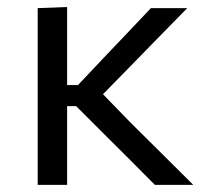

<svg xmlns="http://www.w3.org/2000/svg" viewBox="-20 -519 582 539"><path d="M85.8 0Q85.8 -55.3 85.8 -106.4Q85.8 -157.6 85.8 -218.8V-271.5Q85.8 -316 85.8 -353.2Q85.8 -390.3 85.8 -424.9Q85.8 -459.5 85.8 -496.2L168.4 -499.3Q168.4 -444.5 168.4 -391.5Q168.4 -338.4 168.4 -279.8V-205.9Q168.4 -150 168.4 -101.4Q168.4 -52.8 168.4 0ZM414.8 0Q381.3 -34 347.3 -67.9Q313.2 -101.8 279.4 -135.5L193.8 -221H158.9V-280.2H198.9L270.8 -356.3Q304.1 -391.2 337.5 -426.4Q370.9 -461.6 403.7 -496.2H505.7Q462.6 -452.5 420.1 -408.9Q377.6 -365.3 335.4 -322.1L251.2 -236.2L248.2 -276L346.2 -175.1Q390.5 -131.2 434.7 -87.3Q478.9 -43.4 522.6 0Z"/></svg>

Font: Commissioner Thin
Style: Regular
Weight: 100
Designer: Kostas Bartsokas
Foundry: Kostas Bartsokas
Version: Version 1.001;gftools[0.9.23]